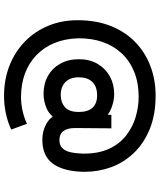

<svg xmlns="http://www.w3.org/2000/svg" viewBox="60 -745 790 950"><g transform="rotate(90 455.0 -270.0)"><path d="M454.5 105Q373 105 304.5 78Q236 51 185.5 1.8Q135 -47.5 107.5 -114Q80 -180.5 80 -258.5Q80 -351.5 108.8 -423.5Q137.5 -495.5 188.8 -544.8Q240 -594 307.8 -619.5Q375.5 -645 453 -645Q548 -645 619.5 -615.5Q691 -586 738.5 -535.5Q786 -485 808 -422.8Q830 -360.5 830 -296Q830 -290.5 830 -285Q827.5 -188 789.5 -136.2Q751.5 -84.5 671.5 -84.5Q629 -84.5 593 -104Q570.5 -116.5 557 -136Q540 -116 517 -106Q481.5 -90.5 444.5 -90.5Q394 -90.5 355.5 -112.2Q317 -134 295 -173.5Q273 -213 273 -265Q273 -318.5 296 -357.8Q319 -397 358 -418.5Q397 -440 446 -440Q478.5 -440 514 -426.5Q533.5 -419 548 -408V-426H615L613.5 -246.5Q613.5 -208 628.5 -188.5Q643.5 -169 673 -169Q699 -169 713.2 -183.8Q727.5 -198.5 733.2 -224Q739 -249.5 740 -282.5Q740 -287 740 -291.5Q740 -363 716.2 -414.5Q692.5 -466 650.8 -498.8Q609 -531.5 559 -546.2Q509 -561 459.5 -561Q389.5 -561 335 -538.8Q280.5 -516.5 243.2 -476.2Q206 -436 187.8 -382.8Q169.5 -329.5 169.5 -267.5Q169.5 -264.5 169.5 -261Q171.5 -196 193 -144Q214.5 -92 253 -55Q291.5 -18 344 1.5Q396.5 21 459 21Q494 21 528.8 13.2Q563.5 5.5 592.5 -8.5L621 69.5Q582.5 87.5 540.2 96.2Q498 105 454.5 105ZM450.5 -175.5Q486 -175.5 510 -196Q534 -216.5 534 -265.5Q534 -310 512.8 -332.8Q491.5 -355.5 453 -355.5Q407.5 -355.5 385 -331.5Q362.5 -307.5 362.5 -265.5Q362.5 -222.5 385.8 -199Q409 -175.5 450.5 -175.5Z"/></g></svg>

Font: Cns Manrope SemBd
Style: Regular
Weight: 600
Designer: Mikhail Sharanda
Foundry: Mikhail Sharanda
Version: Version 4.504